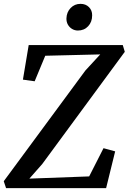

<svg xmlns="http://www.w3.org/2000/svg" viewBox="-30 -977 668 997"><path d="M1.5 0 -10.5 -36 413.5 -611 490.5 -694.5 205 -687.5 150 -555 89 -563.5 119 -743H607.5L618 -708L189.5 -125.5L122.5 -49.5L433 -61L507.5 -207.5L568 -191L521 0ZM374.5 -818.5Q358 -818.5 344.2 -826.8Q330.5 -835 322.5 -849.2Q314.5 -863.5 315 -881.5Q316 -914 336.8 -935.5Q357.5 -957 388 -957Q415 -957 432 -940Q449 -923 448.5 -897Q448.5 -863 427.8 -840.8Q407 -818.5 374.5 -818.5Z"/></svg>

Font: Merriweather 36pt Medium
Style: Italic
Weight: 500
Italic angle: -7.8°
Version: Version 2.101